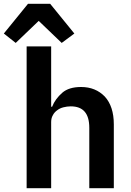

<svg xmlns="http://www.w3.org/2000/svg" viewBox="-64 -982 684 1002"><path d="M82 -962C82 -962 -44 -807 -44 -807C-44 -807 18 -758 18 -758C18 -758 138 -873 138 -873C138 -873 258 -758 258 -758C258 -758 324 -807 324 -807C324 -807 198 -962 198 -962C198 -962 82 -962 82 -962ZM75 0C75 0 203 0 203 0C203 0 203 -345 203 -345C203 -345 203 -345 203 -345C203 -359 206 -371 212 -381C217 -391 225 -400 235 -407C244 -414 255 -419 267 -422C279 -425 292 -427 305 -427C305 -427 305 -427 305 -427C370 -427 402 -390 402 -315C402 -315 402 0 402 0C402 0 530 0 530 0C530 0 530 -333 530 -333C530 -333 530 -333 530 -333C530 -396 514 -444 483 -478C451 -511 410 -528 359 -528C359 -528 359 -528 359 -528C317 -528 284 -518 261 -498C237 -477 219 -453 208 -425C208 -425 203 -425 203 -425C203 -425 203 -740 203 -740C203 -740 75 -740 75 -740C75 -740 75 0 75 0Z"/></svg>

Font: IBM Plex Mono Mod
Style: SemiBold
Weight: 500
Designer: Mike Abbink, Paul van der Laan, Pieter van Rosmalen
Foundry: Bold Monday
Version: ""